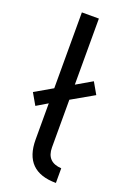

<svg xmlns="http://www.w3.org/2000/svg" viewBox="-145 -790 566 849"><g transform="rotate(20 138.0 -366.0)"><path d="M3 -335 86 -383V-740H166V-429L240 -472L271 -418L166 -358V-134Q166 -65 236 -61V8Q86 8 86 -142V-312L34 -281Z"/></g></svg>

Font: Oxanium ExtraLight
Style: Regular
Weight: 400
Version: Version 2.000